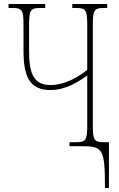

<svg xmlns="http://www.w3.org/2000/svg" viewBox="-20 -734 596 964"><path d="M507 210H527V-20H502C452 -20 446 -31 446 -106V-606C446 -683 452 -694 502 -694H518V-714H343V-694H362C412 -694 418 -683 418 -606V-383C377 -350 306 -307 234 -307C143 -307 126 -374 126 -480V-606C126 -683 132 -694 182 -694H207V-714H23V-694H42C92 -694 98 -683 98 -606V-480C98 -345 131 -282 234 -282C313 -282 379 -327 418 -355V-108C418 -31 412 -20 362 -20H329V0H380C496 0 507 6 507 210Z"/></svg>

Font: Noto Serif ExtraCondensed Thin
Style: Regular
Weight: 100
Width: 2
Designer: Monotype Design Team
Foundry: Monotype Imaging Inc.
Version: Version 2.013